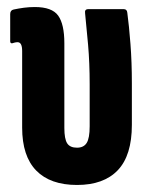

<svg xmlns="http://www.w3.org/2000/svg" viewBox="-20 -520 425 546"><path d="M199 6Q123 6 83 -35Q43 -76 43 -157V-375Q43 -400 30 -400Q26 -400 22 -399Q18 -398 15 -397Q9 -396 9 -403V-480Q9 -491 19 -493Q33 -496 48 -498Q63 -500 79 -500Q128 -500 145.5 -475.5Q163 -451 163 -397V-156Q163 -125 171 -112.5Q179 -100 199 -100Q218 -100 226.5 -113.5Q235 -127 235 -161V-280Q235 -341 230.5 -392.5Q226 -444 222 -482Q220 -494 231 -494H332Q341 -494 342 -484Q347 -447 351 -395Q355 -343 355 -283V-165Q355 -78 315 -36Q275 6 199 6Z"/></svg>

Font: Sofia Sans Extra Condensed ExtraBold
Style: Regular
Weight: 800
Designer: Botio Nikoltchev, Ani Petrova
Foundry: lettersoup
Version: Version 4.101; ttfautohint (v1.8.4.7-5d5b)